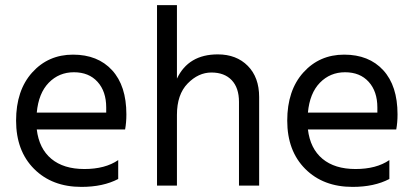

<svg xmlns="http://www.w3.org/2000/svg" viewBox="-20 -727 1624 752"><path d="M124 -286H396V-306Q396 -369 362 -406.5Q328 -444 269.5 -444Q211 -444 171 -403Q131 -362 124 -286ZM299 5Q184 5 113.5 -65.5Q43 -136 43 -254.5Q43 -373 106 -443Q169 -513 266 -513Q363 -513 419 -452Q475 -391 475 -279Q475 -247 470 -220H124Q133 -145 181 -105Q229 -65 310.5 -65Q392 -65 443 -100V-26Q384 5 299 5Z M995 0H916V-328Q916 -383 887.5 -413Q859 -443 808 -443Q757 -443 715 -400Q673 -357 673 -277V0H595V-707H673V-419Q718 -514 833 -514Q906 -514 950.5 -469Q995 -424 995 -347Z M1186 -286H1458V-306Q1458 -369 1424 -406.5Q1390 -444 1331.5 -444Q1273 -444 1233 -403Q1193 -362 1186 -286ZM1361 5Q1246 5 1175.5 -65.5Q1105 -136 1105 -254.5Q1105 -373 1168 -443Q1231 -513 1328 -513Q1425 -513 1481 -452Q1537 -391 1537 -279Q1537 -247 1532 -220H1186Q1195 -145 1243 -105Q1291 -65 1372.5 -65Q1454 -65 1505 -100V-26Q1446 5 1361 5Z"/></svg>

Font: Hind Jalandhar
Style: Regular
Weight: 400
Designer: Namrata Goyal
Foundry: Indian Type Foundry
Version: Version 0.702;PS 1.0;hotconv 1.0.81;makeotf.lib2.5.63406